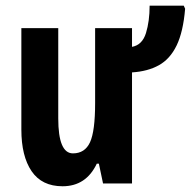

<svg xmlns="http://www.w3.org/2000/svg" viewBox="-20 -646 672 676"><path d="M627 -626 631.8 -615.2Q625 -533.7 601.8 -485.8Q578.6 -438 539.3 -416.3Q500 -394.5 444.8 -391.1V0H342.8L328.1 -69.8H320.8Q283.2 9.8 200.2 9.8Q127.4 9.8 91.3 -43.2Q55.2 -96.2 55.2 -189.9V-546.9H185.1V-229Q185.1 -106 236.8 -106Q278.8 -106 296.9 -145Q314.9 -184.1 314.9 -283.2V-546.9H444.8V-481Q481 -487.8 493.9 -529.5Q506.8 -571.3 506.8 -626Z"/></svg>

Font: Open Sans Condensed
Style: Bold
Weight: 700
Width: 3
Designer: Monotype Design Team
Foundry: Monotype Imaging Inc.
Version: Version 3.003; ttfautohint (v1.8.4)